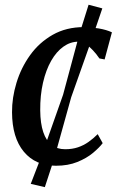

<svg xmlns="http://www.w3.org/2000/svg" viewBox="-20 -672 494 790"><path d="M210 10Q126 10 78 -47.8Q30 -105.5 29.5 -210Q29 -269.5 47.8 -331.2Q66.5 -393 103.8 -445Q141 -497 196.8 -528.8Q252.5 -560.5 325.5 -560.5Q353.5 -560.5 386 -555Q418.5 -549.5 440.5 -539L410.5 -427.5L389 -431.5Q377 -449.5 362.2 -465.2Q347.5 -481 332.2 -490.8Q317 -500.5 302.5 -500.5Q269.5 -500.5 240.8 -480Q212 -459.5 190.5 -421.8Q169 -384 157 -332Q145 -280 145.5 -218Q146 -164 158 -128.5Q170 -93 192.5 -75.5Q215 -58 248 -58Q277.5 -58 301 -66Q324.5 -74 344.2 -88Q364 -102 382 -120L402.5 -83Q389 -65 362.8 -43Q336.5 -21 298.2 -5.5Q260 10 210 10ZM164.5 98 106.5 84.5 149.5 -27 239.5 -282 307 -533 344.5 -652.5 401 -637.5 362.5 -524.5 273 -272 201.5 -15Z"/></svg>

Font: Merriweather 36pt Medium
Style: Italic
Weight: 500
Italic angle: -7.8°
Version: Version 2.101